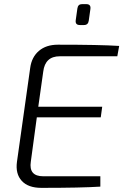

<svg xmlns="http://www.w3.org/2000/svg" viewBox="-20 -907 596 928"><path d="M386 -786H366Q343 -786 346 -809L354 -866Q357 -887 376 -887H397Q420 -887 417 -864L409 -807Q406 -786 386 -786ZM547 -635H269Q198 -635 189 -561L165 -391H474L467 -340H158L129 -126Q118 -55 189 -55H465V-5Q373 1 180 1Q116 1 85 -33Q54 -67 62 -125L126 -579Q133 -631 168 -661Q203 -691 260 -691Q463 -691 556 -685Z"/></svg>

Font: Exo 2.0 Light
Style: Italic
Weight: 300
Italic angle: -8°
Designer: Natanael Gama
Version: Version 1.001;PS 001.001;hotconv 1.0.70;makeotf.lib2.5.58329